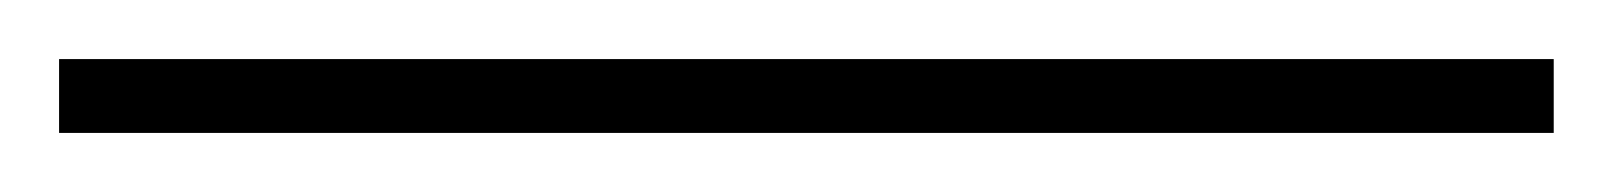

<svg xmlns="http://www.w3.org/2000/svg" viewBox="-23 -805 546 65"><path d="M503 -760V-785H-3V-760Z"/></svg>

Font: Noto Sans Arabic UI Th
Style: Regular
Weight: 100
Designer: Monotype Design Team, Nadine Chahine and Nizar Qandah
Foundry: Monotype Imaging Inc.
Version: Version 2.010